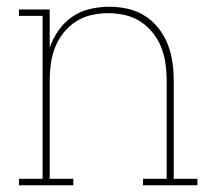

<svg xmlns="http://www.w3.org/2000/svg" viewBox="-20 -548 640 568"><path d="M36 0V-19H106V-501H36V-520H127V-407Q137 -435 153.5 -458.5Q170 -482 194 -498.5Q218 -515 246.5 -521.5Q275 -528 303 -528Q331 -528 358 -522Q385 -516 408 -501.5Q431 -487 448.5 -465Q466 -443 476 -417.5Q486 -392 490 -364.5Q494 -337 494 -310V-19H564V0H403V-19H473V-310Q473 -335 469.5 -360Q466 -385 457 -408Q448 -431 432 -451Q416 -471 395 -484.5Q374 -498 349.5 -503.5Q325 -509 300 -509Q275 -509 250.5 -503.5Q226 -498 205 -484.5Q184 -471 168 -451Q152 -431 143 -408Q134 -385 130.5 -360Q127 -335 127 -310V-19H197V0Z"/></svg>

Font: Iosevka Etoile Thin
Style: Regular
Weight: 100
Designer: Belleve Invis
Foundry: Belleve Invis
Version: Version 22.1.2; ttfautohint (v1.8.4)